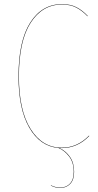

<svg xmlns="http://www.w3.org/2000/svg" viewBox="-20 -710 474 932"><path d="M413.1 -49.8Q356.4 8.8 279.8 8.8H269Q299.3 22.5 319.6 51.5Q339.8 80.6 339.8 124Q339.8 162.6 321 182.4Q302.2 202.1 273.9 202.1Q247.1 202.1 227.1 190.9V189Q247.1 200.2 273.9 200.2Q301.8 200.2 319.8 180.9Q337.9 161.6 337.9 124Q337.9 79.1 315.9 50Q293.9 21 263.7 8.3Q174.8 0.5 122.3 -90.1Q69.8 -180.7 69.8 -338.9Q69.8 -511.7 127 -600.8Q184.1 -689.9 280.8 -689.9Q322.8 -689.9 351.6 -674.8Q380.4 -659.7 405.8 -632.8L404.8 -630.9Q379.4 -657.7 350.8 -672.9Q322.3 -688 280.8 -688Q185.5 -688 128.7 -599.4Q71.8 -510.7 71.8 -338.9Q71.8 -174.3 128.7 -83.7Q185.5 6.8 279.8 6.8Q355.5 6.8 412.1 -51.8Z"/></svg>

Font: Fira Sans Compressed Two
Style: Regular
Weight: 100
Width: 1
Designer: Carrois Corporate & Edenspiekermann AG
Foundry: Carrois Corporate GbR & Edenspiekermann AG
Version: Version 4.203;PS 004.203;hotconv 1.0.88;makeotf.lib2.5.64775